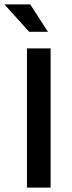

<svg xmlns="http://www.w3.org/2000/svg" viewBox="-46 -849 326 869"><path d="M183 -630V0H76V-630ZM-26 -829H91L171 -705H86Z"/></svg>

Font: Mukta Vaani Medium
Style: Regular
Weight: 500
Designer: Noopur Datye, Girish Dalvi, Yashodeep Gholap, Pallavi Karambelkar
Foundry: Ek Type
Version: Version 2.538;PS 1.000;hotconv 16.6.51;makeotf.lib2.5.65220;